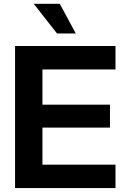

<svg xmlns="http://www.w3.org/2000/svg" viewBox="-20 -963 643 983"><path d="M57.1 0V-727.5H571.3V-607.4H197.3V-427.2H543V-309.6H197.3V-120.1H571.3V0ZM272 -791.5 152.8 -943.4H286.1L368.2 -791.5Z"/></svg>

Font: Inter Cardless Display
Style: Bold
Weight: 700
Designer: Rasmus Andersson
Foundry: rsms
Version: Version 4.001;git-9221beed3